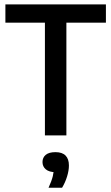

<svg xmlns="http://www.w3.org/2000/svg" viewBox="-20 -615 506 872"><path d="M184 0V-512H4.5V-595H461V-512H281.5V0ZM200.5 237.5Q214.5 207 219.8 185.2Q225 163.5 225 142L242 167H233Q203.5 167 188.2 154.2Q173 141.5 173 121Q173 100.5 187.8 88.2Q202.5 76 232 76Q262.5 76 277.8 91.5Q293 107 293 136.5Q293 159.5 284.5 187Q276 214.5 262 237.5Z"/></svg>

Font: Encode Sans SC Condensed Medium
Style: Regular
Weight: 500
Width: 3
Designer: Multiple Designers
Foundry: Impallari Type
Version: Version 3.002